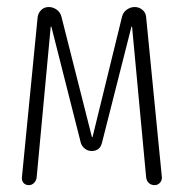

<svg xmlns="http://www.w3.org/2000/svg" viewBox="-20 -540 540 560"><path d="M43.9 -22.5 89.8 -490.2Q91.8 -502.9 100.6 -511.2Q109.4 -519.5 122.1 -519.5Q134.8 -519.5 145.5 -511.7Q156.2 -503.9 159.2 -491.2L248 -140.6L249 -139.6L250 -140.6L335.9 -491.2Q338.9 -503.9 349.6 -511.7Q360.4 -519.5 373 -519.5Q385.7 -519.5 395.5 -511.2Q405.3 -502.9 406.2 -490.2L452.1 -23.4Q453.1 -14.6 446.8 -7.3Q440.4 0 430.7 0Q420.9 0 414.1 -6.3Q407.2 -12.7 406.2 -23.4L365.2 -461.9L364.3 -462.9L363.3 -461.9L277.3 -123Q271.5 -99.6 247.1 -99.6Q236.3 -99.6 227.5 -106.4Q218.8 -113.3 215.8 -123L129.9 -461.9L128.9 -462.9L127.9 -461.9L86.9 -22.5Q85.9 -13.7 79.6 -6.8Q73.2 0 64 0Q54.7 0 48.8 -6.3Q43 -12.7 43.9 -22.5Z"/></svg>

Font: Rounded Mgen+ 1mn light
Style: Regular
Weight: 200
Designer: [Source Han Sans]
Ryoko NISHIZUKA  (kana & ideographs); Paul D. Hunt (Latin, Greek & Cyrillic); Wenlong ZHANG  (bopomofo
Version: Version 1.059.20150602